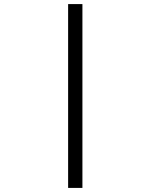

<svg xmlns="http://www.w3.org/2000/svg" viewBox="-20 -820 737 940"><path d="M313.5 -800V100H383.5V-800Z"/></svg>

Font: Melete Light
Style: Regular
Weight: 300
Width: 6
Designer: Sora Sagano
Foundry: DOT COLON
Version: Version 0.200;FEAKit 1.0